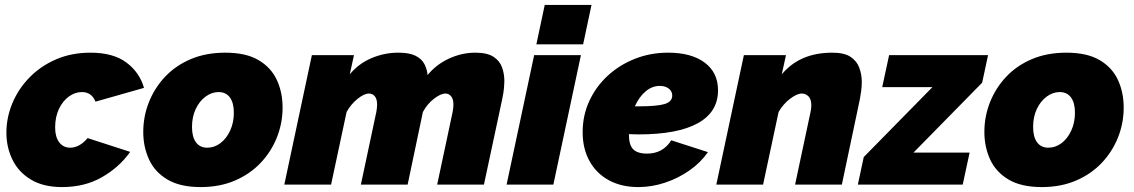

<svg xmlns="http://www.w3.org/2000/svg" viewBox="-20 -750 4608 780"><path d="M232 10Q156 10 105.5 -20.5Q55 -51 30.5 -101.5Q6 -152 6 -211Q6 -272 30 -330Q54 -388 99 -434.5Q144 -481 207 -508.5Q270 -536 348 -536Q440 -536 493.5 -496Q547 -456 565 -393L368 -337Q352 -376 313 -376Q285 -376 260 -358Q235 -340 219.5 -307.5Q204 -275 204 -232Q204 -194 220.5 -172Q237 -150 265 -150Q303 -150 336 -189L509 -133Q464 -70 394 -30Q324 10 232 10Z M795 10Q712 10 660.5 -20.5Q609 -51 585.5 -102Q562 -153 562 -214Q562 -277 585 -335Q608 -393 651 -438.5Q694 -484 755.5 -510Q817 -536 895 -536Q979 -536 1030 -506Q1081 -476 1104.5 -425.5Q1128 -375 1128 -313Q1128 -250 1105 -192Q1082 -134 1039 -88.5Q996 -43 934.5 -16.5Q873 10 795 10ZM822 -150Q851 -150 875.5 -168.5Q900 -187 915 -219.5Q930 -252 930 -292Q930 -332 914 -354Q898 -376 868 -376Q840 -376 815 -357.5Q790 -339 775 -307Q760 -275 760 -234Q760 -194 776 -172Q792 -150 822 -150Z M1247 -526H1418L1401 -448Q1436 -491 1488.5 -513.5Q1541 -536 1598 -536Q1643 -536 1668 -523.5Q1693 -511 1704 -490Q1715 -469 1717 -445Q1752 -488 1804 -512Q1856 -536 1911 -536Q1959 -536 1984.5 -519.5Q2010 -503 2019.5 -476.5Q2029 -450 2029 -420Q2029 -411 2027.5 -393Q2026 -375 2020 -346L1946 0H1756L1819 -296Q1822 -313 1822 -325Q1822 -348 1812.5 -359Q1803 -370 1790 -370Q1770 -370 1742.5 -348.5Q1715 -327 1698 -295L1636 0H1446L1509 -296Q1512 -313 1512 -325Q1512 -348 1502.5 -359Q1493 -370 1479 -370Q1459 -370 1432 -348Q1405 -326 1388 -295L1325 0H1135Z M2193 -730H2383L2349 -570H2159ZM2150 -526H2340L2228 0H2038Z M2573 10Q2505 10 2454 -17.5Q2403 -45 2375 -95.5Q2347 -146 2347 -213Q2347 -281 2374 -339.5Q2401 -398 2448.5 -442Q2496 -486 2559 -511Q2622 -536 2694 -536Q2789 -536 2843 -495.5Q2897 -455 2897 -383Q2897 -295 2815 -249.5Q2733 -204 2574 -204Q2555 -204 2535 -205V-203Q2535 -162 2552 -144Q2569 -126 2609 -126Q2673 -126 2707 -180L2856 -132Q2827 -90 2781.5 -58Q2736 -26 2682 -8Q2628 10 2573 10ZM2660 -401Q2629 -401 2602.5 -378.5Q2576 -356 2559 -318Q2566 -318 2573 -318Q2650 -318 2680.5 -327.5Q2711 -337 2711 -362Q2711 -379 2697 -390Q2683 -401 2660 -401Z M3002 -526H3173L3156 -448Q3229 -536 3361 -536Q3410 -536 3435.5 -519Q3461 -502 3471 -474.5Q3481 -447 3481 -417Q3481 -398 3478.5 -380Q3476 -362 3473 -346L3400 0H3210L3273 -296Q3276 -311 3276 -322Q3276 -347 3264.5 -358.5Q3253 -370 3237 -370Q3218 -370 3190 -349Q3162 -328 3143 -295L3080 0H2890Z M3489 -112 3768 -396H3564L3592 -526H3994L3970 -414L3691 -130H3919L3891 0H3465Z M4212 10Q4129 10 4077.5 -20.5Q4026 -51 4002.5 -102Q3979 -153 3979 -214Q3979 -277 4002 -335Q4025 -393 4068 -438.5Q4111 -484 4172.5 -510Q4234 -536 4312 -536Q4396 -536 4447 -506Q4498 -476 4521.5 -425.5Q4545 -375 4545 -313Q4545 -250 4522 -192Q4499 -134 4456 -88.5Q4413 -43 4351.5 -16.5Q4290 10 4212 10ZM4239 -150Q4268 -150 4292.5 -168.5Q4317 -187 4332 -219.5Q4347 -252 4347 -292Q4347 -332 4331 -354Q4315 -376 4285 -376Q4257 -376 4232 -357.5Q4207 -339 4192 -307Q4177 -275 4177 -234Q4177 -194 4193 -172Q4209 -150 4239 -150Z"/></svg>

Font: Raleway Black
Style: Italic
Weight: 900
Italic angle: -12°
Designer: Matt McInerney, Pablo Impallari, Rodrigo Fuenzalida
Foundry: Matt McInerney, Pablo Impallari, Rodrigo Fuenzalida
Version: Version 4.101;RELEASE